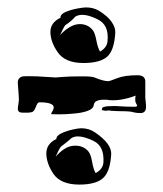

<svg xmlns="http://www.w3.org/2000/svg" viewBox="-20 -478 440 518"><path d="M205 -308Q155 -308 135 -338Q116 -366 116 -392Q116 -417 143 -430Q143 -440 157.5 -446Q172 -452 188.5 -455Q205 -458 212 -458Q232 -458 247 -449Q271 -434 281.5 -418.5Q292 -403 291 -389Q288 -341 268.5 -324.5Q249 -308 205 -308ZM250 -339Q268 -349 270 -366Q275 -411 243 -426Q219 -438 202 -438Q191 -438 183 -433Q173 -421 156 -410Q153 -406 149.5 -399Q146 -392 142 -383Q151 -394 166 -403.5Q181 -413 195 -413Q217 -413 230 -397Q236 -390 240 -369Q244 -348 250 -339ZM120 -170Q118 -170 118 -171Q118 -172 121.5 -178Q125 -184 125 -188Q125 -202 86 -202Q81 -202 76.5 -189Q72 -176 64 -175Q58 -174 53.5 -174Q49 -174 44 -174Q37 -174 34 -175Q29 -177 28 -183Q28 -187 29.5 -196.5Q31 -206 31 -208Q31 -211 30.5 -220.5Q30 -230 29 -240.5Q28 -251 28 -255Q28 -269 42 -272Q49 -273 80 -272L130 -269Q131 -269 149.5 -270.5Q168 -272 203 -272Q228 -272 235 -269Q259 -259 272 -259Q276 -259 296 -267Q316 -275 351 -275Q373 -275 372 -256V-214Q372 -212 373 -204Q374 -196 374 -190Q374 -173 359 -173Q348 -173 340.5 -175Q333 -177 331 -177Q321 -178 309 -178Q297 -178 281 -179Q272 -181 266 -179Q254 -181 254 -181Q256 -183 255.5 -185.5Q255 -188 262 -190Q269 -192 291 -192Q295 -192 308 -191Q321 -190 343 -190Q350 -190 350 -193Q350 -194 347.5 -198.5Q345 -203 345 -206V-208Q345 -210 345 -213Q345 -216 346 -220Q306 -205 274 -208Q270 -209 266.5 -209Q263 -209 260 -209Q235 -209 233 -195Q232 -179 192 -173Q176 -171 158 -170Q140 -169 120 -170ZM194 20Q144 20 124 -9Q105 -38 105 -64Q105 -90 132 -103Q132 -112 146 -118.5Q160 -125 176 -128.5Q192 -132 199 -132Q220 -132 236 -121Q282 -90 280 -61Q277 -14 257.5 3Q238 20 194 20ZM238 -11Q257 -21 259 -39Q262 -84 232 -98Q207 -110 190 -110Q180 -110 172 -105Q167 -100 160 -94.5Q153 -89 144 -82Q141 -78 137.5 -71Q134 -64 130 -55Q140 -67 153.5 -76Q167 -85 183 -85Q205 -85 218 -70Q225 -62 228.5 -41.5Q232 -21 238 -11Z"/></svg>

Font: Moo Lah Lah
Style: Regular
Weight: 400
Designer: Robert E. Leuschke
Foundry: Robert E. Leuschke
Version: Version 1.010; ttfautohint (v1.8.3)